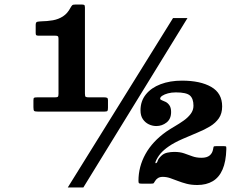

<svg xmlns="http://www.w3.org/2000/svg" viewBox="-20 -805 1040 850"><path d="M746 -725 280 25H349L810 -725ZM982 -145Q982 -154.5 981 -156.2Q980 -158 970 -158H938Q927.5 -158 926.2 -156.2Q925 -154.5 923.5 -145Q920.5 -127 908.2 -116.8Q896 -106.5 872 -106.5Q849.5 -106.5 831.8 -113Q814 -119.5 795.5 -126Q777 -132.5 751.5 -132.5Q736.5 -132.5 721 -129.2Q705.5 -126 695 -116Q681 -103 678 -92.8Q675 -82.5 669.5 -82.5Q666.5 -82.5 669 -89.5Q671.5 -96.5 677.2 -106.2Q683 -116 690 -124.5Q704 -141 727.5 -157.2Q751 -173.5 788.5 -190Q822.5 -205 853.8 -217.8Q885 -230.5 909.8 -245.5Q934.5 -260.5 949 -281.5Q963.5 -302.5 963.5 -334Q963.5 -392.5 915.2 -420.2Q867 -448 785.5 -448Q732.5 -448 691 -432.2Q649.5 -416.5 625.8 -387Q602 -357.5 602 -316.5Q602 -293 612.2 -277.8Q622.5 -262.5 638.5 -254.8Q654.5 -247 672 -247Q697.5 -247 717.5 -262.8Q737.5 -278.5 737.5 -309Q737.5 -328 730.2 -338.5Q723 -349 713.5 -353.8Q704 -358.5 696.5 -361.2Q689 -364 689 -368Q689 -375 698.5 -381.2Q708 -387.5 723.8 -391.8Q739.5 -396 758.5 -396Q805.5 -396 821 -382Q836.5 -368 836.5 -337Q836.5 -317 824.2 -300.8Q812 -284.5 793.2 -271.2Q774.5 -258 754 -246Q733.5 -234 716.5 -222.5Q655 -179 624 -123Q593 -67 593 -4.5Q593 4 595.2 6Q597.5 8 606.5 8H649Q659 8 660.5 6Q662 4 665.5 -2Q670.5 -11 679 -16.5Q687.5 -22 700.5 -22Q717 -22 733.2 -16.5Q749.5 -11 767.2 -4Q785 3 806 8.5Q827 14 853.5 14Q893.5 14 921.8 -2.8Q950 -19.5 965.2 -54.5Q980.5 -89.5 982 -145ZM128 -330.5Q128 -317 131.2 -314Q134.5 -311 147.5 -311H442.5Q453.5 -311 455.8 -314.2Q458 -317.5 458 -328.5V-362Q458 -370 453.8 -372Q449.5 -374 442 -374H375.5Q363 -374 359.5 -376.2Q356 -378.5 356 -391V-771Q356 -780.5 353.2 -782.8Q350.5 -785 340.5 -785H315Q303 -785 299.8 -781.8Q296.5 -778.5 292.5 -771.5Q279 -745.5 258.8 -732.5Q238.5 -719.5 214 -715.2Q189.5 -711 162 -710.5Q151.5 -710 144.8 -708.5Q138 -707 138 -694.5V-658.5Q138 -650.5 141.2 -648.8Q144.5 -647 151.5 -647H225Q233.5 -647 236.2 -644.5Q239 -642 239 -633V-390Q239 -379.5 236.2 -376.8Q233.5 -374 222.5 -374H144Q134 -374 131 -372.2Q128 -370.5 128 -361Z"/></svg>

Font: Besley Black
Style: Regular
Weight: 900
Designer: Owen Earl
Foundry: indestructible type*
Version: Version 2.001